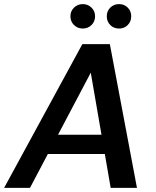

<svg xmlns="http://www.w3.org/2000/svg" viewBox="-40 -915 758 935"><path d="M-20 0 361 -700H495L627 0H499L402 -561L106 0ZM122 -165 171 -259H519L534 -165ZM363 -776Q338 -776 320.5 -793Q303 -810 303 -836Q303 -861 320.5 -878Q338 -895 363 -895Q388 -895 405.5 -878Q423 -861 423 -836Q423 -810 405.5 -793Q388 -776 363 -776ZM540 -776Q514 -776 497 -793Q480 -810 480 -836Q480 -861 497 -878Q514 -895 540 -895Q565 -895 582 -878Q599 -861 599 -836Q599 -810 582 -793Q565 -776 540 -776Z"/></svg>

Font: DM Sans 10pt SemiBold
Style: Italic
Weight: 600
Italic angle: -10°
Version: Version 4.004;gftools[0.9.30]